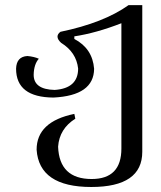

<svg xmlns="http://www.w3.org/2000/svg" viewBox="-20 -499 640 763"><path d="M342.8 244.1Q135.3 244.1 125.5 95.7Q125.5 -15.6 275.4 -46.4L279.3 -27.3Q215.8 12.7 210.9 84Q215.8 212.4 344.2 212.4Q462.4 212.4 462.4 91.3V-406.7Q362.3 -367.7 275.4 -354.5V-344.2Q347.7 -306.2 354 -225.6Q353 -119.1 192.4 -111.3Q43.9 -112.3 43.9 -226.1Q45.4 -273.9 88.9 -276.4Q115.7 -273.9 134.3 -265.6Q114.7 -243.7 113.8 -201.7Q113.8 -143.6 197.3 -141.6Q290.5 -147.9 290.5 -226.6Q283.2 -291.5 223.1 -328.6Q208.5 -341.8 208.5 -353.5Q208.5 -363.8 220.2 -372.6Q392.1 -408.2 490.7 -478.5H545.4V104Q545.4 244.1 342.8 244.1Z"/></svg>

Font: Almanac
Style: Regular
Weight: 400
Designer: Eden's Almanac
Version: Version 3.501;March 28, 2021;FontCreator 13.0.0.2683 64-bit